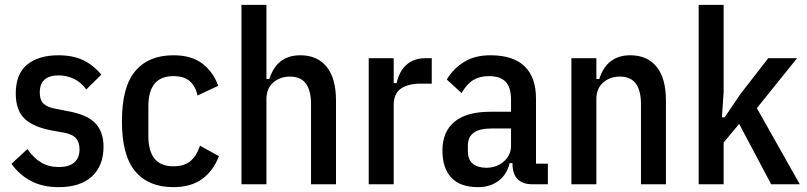

<svg xmlns="http://www.w3.org/2000/svg" viewBox="-20 -760 3329 792"><path d="M222 12Q157 12 109.5 -12.5Q62 -37 27 -84L93 -145Q119 -108 150 -89.5Q181 -71 223 -71Q264 -71 286 -89.5Q308 -108 308 -144Q308 -172 294 -189Q280 -206 243 -213L198 -221Q119 -235 82 -270Q45 -305 45 -374Q45 -455 92 -493.5Q139 -532 221 -532Q281 -532 323.5 -511.5Q366 -491 398 -452L336 -391Q315 -420 285.5 -434.5Q256 -449 222 -449Q144 -449 144 -378Q144 -347 160 -332Q176 -317 211 -311L257 -302Q338 -288 372.5 -252.5Q407 -217 407 -155Q407 -76 359 -32Q311 12 222 12Z M695 12Q593 12 538 -53Q483 -118 483 -260Q483 -402 538 -467Q593 -532 695 -532Q770 -532 815 -497.5Q860 -463 880 -406L795 -366Q786 -405 762.5 -425.5Q739 -446 695 -446Q592 -446 592 -321V-199Q592 -74 695 -74Q740 -74 765.5 -95.5Q791 -117 805 -159L883 -116Q860 -55 813.5 -21.5Q767 12 695 12Z M976 -740H1079V-434H1091Q1122 -532 1219 -532Q1289 -532 1327.5 -484.5Q1366 -437 1366 -345V0H1263V-331Q1263 -386 1242 -415Q1221 -444 1176 -444Q1135 -444 1107 -419.5Q1079 -395 1079 -351V0H976Z M1501 0V-520H1604V-417H1616Q1627 -467 1657.5 -493.5Q1688 -520 1735 -520H1761V-415H1717Q1662 -415 1633 -394Q1604 -373 1604 -327V0Z M2174 0Q2136 0 2115 -21Q2094 -42 2094 -87H2082Q2071 -40 2036.5 -14Q2002 12 1952 12Q1878 12 1841.5 -27.5Q1805 -67 1805 -139Q1805 -217 1855 -258Q1905 -299 2002 -299H2088V-349Q2088 -399 2066 -422.5Q2044 -446 1996 -446Q1959 -446 1932.5 -430Q1906 -414 1884 -376L1823 -432Q1849 -476 1893.5 -504Q1938 -532 2003 -532Q2097 -532 2144 -486.5Q2191 -441 2191 -353V-85H2240V0ZM1986 -68Q2008 -68 2026.5 -75Q2045 -82 2058.5 -94Q2072 -106 2080 -122.5Q2088 -139 2088 -158V-230H2007Q1910 -230 1910 -160V-136Q1910 -101 1930.5 -84.5Q1951 -68 1986 -68Z M2337 0V-520H2440V-434H2452Q2483 -532 2580 -532Q2650 -532 2688.5 -484.5Q2727 -437 2727 -345V0H2624V-331Q2624 -386 2603 -415Q2582 -444 2537 -444Q2496 -444 2468 -419.5Q2440 -395 2440 -351V0Z M2862 -740H2965V-381L2958 -276H2969L3035 -373L3149 -520H3268L3102 -314L3279 0H3161L3029 -249L2965 -172V0H2862Z"/></svg>

Font: IBM Plex Sans Cond Medm
Style: Regular
Weight: 500
Width: 3
Designer: Mike Abbink, Paul van der Laan, Pieter van Rosmalen
Foundry: Bold Monday
Version: Version 1.3